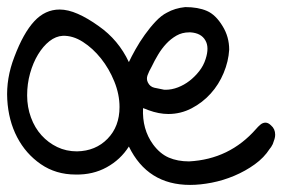

<svg xmlns="http://www.w3.org/2000/svg" viewBox="-20 -522 797 542"><path d="M20.5 -361.3Q45.9 -428.7 76.7 -461.9Q107.4 -495.1 148.4 -495.1Q171.9 -495.1 199.7 -482.9Q227.5 -470.7 258.8 -448.2Q314.5 -409.2 343.8 -346.7Q350.6 -361.3 362.3 -382.3Q374 -403.3 388.7 -423.8Q403.3 -444.3 419.4 -461.4Q435.5 -478.5 451.2 -486.3Q473.6 -499 502.9 -502Q539.1 -502 564 -491.2Q588.9 -480.5 608.4 -448.2Q627 -418 627 -381.8Q625 -348.6 611.3 -315.9Q597.7 -283.2 574.7 -257.8Q551.8 -232.4 521 -216.3Q490.2 -200.2 455.1 -200.2Q428.7 -200.2 399.4 -210.9Q395.5 -212.9 392.1 -213.9Q388.7 -214.8 383.8 -216.8Q380.9 -157.2 412.1 -114.3Q431.6 -87.9 456.5 -77.1Q481.4 -66.4 513.7 -66.4Q627.9 -72.3 703.1 -158.2Q708 -164.1 714.8 -169.9Q721.7 -175.8 729.5 -175.8Q737.3 -175.8 745.1 -168Q756.8 -158.2 756.8 -141.6Q756.8 -135.7 754.9 -129.4Q752.9 -123 750 -115.2Q745.1 -105.5 741.2 -101.6Q725.6 -77.1 699.2 -58.1Q672.9 -39.1 641.6 -25.9Q610.4 -12.7 577.6 -6.3Q544.9 0 516.6 0Q396.5 0 343.8 -108.4Q320.3 -71.3 281.2 -49.8Q242.2 -28.3 193.4 -29.3Q137.7 -29.3 95.2 -58.6Q52.7 -87.9 28.3 -134.8Q3.9 -181.6 0.5 -241.2Q-2.9 -300.8 20.5 -361.3ZM56.6 -252.9Q56.6 -219.7 67.4 -190.4Q78.1 -161.1 97.2 -140.1Q116.2 -119.1 141.6 -106.9Q167 -94.7 197.3 -94.7Q250 -95.7 283.7 -130.4Q317.4 -165 317.4 -219.7Q317.4 -255.9 302.7 -292Q288.1 -328.1 265.1 -356.9Q242.2 -385.7 213.9 -403.8Q185.5 -421.9 157.2 -420.9Q137.7 -419.9 119.6 -405.8Q101.6 -391.6 87.4 -368.2Q73.2 -344.7 64.9 -314.9Q56.6 -285.2 56.6 -252.9ZM397.5 -289.1Q403.3 -277.3 415.5 -274.4Q427.7 -271.5 439.5 -269.5Q442.4 -268.6 446.3 -268.6H447.3Q464.8 -268.6 482.4 -275.4Q500 -282.2 515.1 -293.9Q530.3 -305.7 542.5 -321.3Q554.7 -336.9 560.5 -355.5Q571.3 -388.7 559.6 -408.2Q547.9 -428.7 517.6 -430.7H514.6Q494.1 -430.7 478 -421.4Q461.9 -412.1 449.2 -398.4Q436.5 -384.8 426.3 -367.7Q416 -350.6 408.2 -334Q400.4 -320.3 396.5 -309.6Q392.6 -298.8 397.5 -289.1Z"/></svg>

Font: Scriphy
Style: Regular
Weight: 400
Designer: Ala M. Lockhart
Foundry: Ala M. Lockhart
Version: Version 1.0 2021